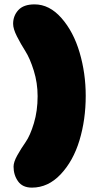

<svg xmlns="http://www.w3.org/2000/svg" viewBox="-20 -735 462 878"><path d="M152 -295Q152 -356 134.5 -412Q117 -468 96 -501Q75 -534 57.5 -568.5Q40 -603 40 -626Q40 -663 64 -689Q88 -715 138 -715Q206 -715 261 -652.5Q316 -590 344 -495Q372 -400 372 -297Q372 -188 343.5 -93.5Q315 1 257.5 62Q200 123 126 123Q83 123 62.5 94Q42 65 42 27Q42 6 59 -24.5Q76 -55 97 -85Q118 -115 135 -171.5Q152 -228 152 -295Z"/></svg>

Font: Cherry Bomb
Style: Regular
Weight: 400
Designer: satsuyako
Foundry: satsuyako
Version: Version 4.0